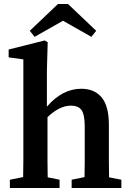

<svg xmlns="http://www.w3.org/2000/svg" viewBox="-20 -934 649 954"><path d="M29 0V-41L95 -54Q96 -91 96 -134.5Q96 -178 96 -210V-639L23 -649V-688L202 -733L217 -724L213 -583V-404Q290 -493 384 -493Q449 -493 485 -450Q521 -407 521 -314V-210Q521 -176 521 -133Q521 -90 522 -53L583 -41V0H336V-41L400 -54Q401 -91 401 -133.5Q401 -176 401 -210V-305Q401 -364 385.5 -386.5Q370 -409 332 -409Q276 -409 216 -352V-210Q216 -177 216 -134Q216 -91 217 -53L276 -41V0ZM318 -914 458 -781 434 -751 293 -831 152 -751 128 -781 268 -914Z"/></svg>

Font: Source Serif Pro Semibold
Style: Regular
Weight: 600
Designer: Frank Grießhammer
Foundry: Adobe Systems Incorporated
Version: Version 3.000;hotconv 1.0.109;makeotfexe 2.5.65596